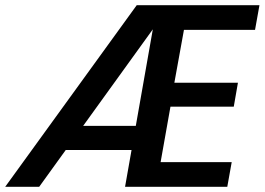

<svg xmlns="http://www.w3.org/2000/svg" viewBox="-40 -720 1020 740"><path d="M-20 0 487 -700H960L943 -605H669L632 -401H877L861 -309H617L579 -95H853L836 0H442L549 -607L111 0ZM146 -142 214 -235H540L523 -142Z"/></svg>

Font: DM Sans 18pt SemiBold
Style: Italic
Weight: 600
Italic angle: -10°
Designer: Colophon Foundry, Jonny Pinhorn
Foundry: Colophon Foundry
Version: Version 4.004;gftools[0.9.30]